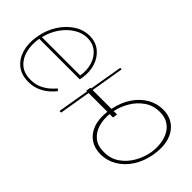

<svg xmlns="http://www.w3.org/2000/svg" viewBox="-28 -984 1427 1427"><g transform="rotate(45 685.5 -270.5)"><path d="M254.3 11.4Q182.5 11.4 135.3 -25.9Q88.1 -63.2 69.2 -127.1Q50.4 -191.1 63.9 -271.3Q77.4 -351.6 117.5 -415.5Q157.7 -479.4 214.8 -516.7Q272 -554 336.6 -554Q399.9 -554 444.4 -518.6Q489 -483.3 508.7 -424.5Q528.4 -365.8 517 -295.5L512.8 -272.7H86.3Q74.6 -201.7 89.5 -142.2Q104.4 -82.7 145.8 -47.1Q187.1 -11.4 255.7 -11.4Q305.4 -11.4 343.2 -29.1Q381 -46.9 406.4 -70Q431.8 -93 444.6 -109.4L460.2 -96.6Q445.3 -76 417.3 -50.8Q389.2 -25.6 348.4 -7.1Q307.5 11.4 254.3 11.4ZM92 -295.5H494.3Q505 -360.8 487.7 -414.2Q470.5 -467.7 431.3 -499.5Q392 -531.2 336.6 -531.2Q283 -531.2 233.1 -500.5Q183.2 -469.8 145.8 -416.5Q108.3 -363.3 92 -295.5Z M680.4 -545.5 636.7 -284.1H834.2Q851.2 -366.8 891.9 -427.2Q932.5 -487.6 988.8 -520.1Q1045.1 -552.6 1109.4 -552.6Q1176.5 -552.6 1223.4 -517.8Q1270.2 -483 1290.1 -419Q1310 -355.1 1295.5 -267Q1280.5 -181.1 1239.7 -118.4Q1198.9 -55.8 1140.8 -21.7Q1082.7 12.4 1015.6 12.8Q951.7 12.4 906.1 -19Q860.4 -50.4 839.3 -108.7Q818.2 -166.9 828.1 -247.2H630.7L589.5 0H572.4L614.3 -247.2H606.5L612.2 -284.1H620.4L664.8 -545.5ZM893.5 -284.1 887.8 -247.2H852.3Q845.9 -188.6 861 -135.7Q876.1 -82.7 915.5 -49.7Q954.9 -16.7 1021.3 -17Q1091.6 -16.7 1143.6 -53.1Q1195.7 -89.5 1228.2 -147Q1260.7 -204.5 1271.3 -267Q1278.4 -314.3 1272.9 -359.7Q1267.4 -405.2 1247.7 -441.9Q1228 -478.7 1192.8 -500.7Q1157.7 -522.7 1105.1 -522.7Q1038 -522.7 986.9 -487.9Q935.7 -453.1 902.9 -398.4Q870 -343.8 858 -284.1Z"/></g></svg>

Font: Inter Thin  BETA
Style: Italic
Weight: 100
Italic angle: -9.39999°
Designer: Rasmus Andersson
Foundry: rsms
Version: Version 3.011;git-f93a4a705